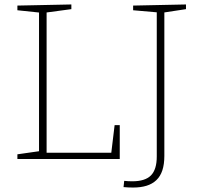

<svg xmlns="http://www.w3.org/2000/svg" viewBox="-20 -713 900 861"><path d="M494 -152H517V0H58V-21L163 -36L155 -26V-666L163 -656L58 -667V-688L300 -693V-672L181 -656L189 -666V-19L180 -28H487L478 -19ZM577 -688 814 -693V-672L709 -656L717 -667V-14Q717 24 708 51Q699 78 681 95Q663 112 637 120Q611 128 577 128Q566 128 555.5 127.5Q545 127 534 126L537 98Q546 99 554.5 99.5Q563 100 573 100Q631 100 657 73.5Q683 47 683 -11V-667L692 -657L577 -667Z"/></svg>

Font: Bitter Thin ExtraLight
Style: Regular
Weight: 250
Version: Version 2.002